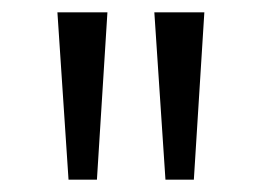

<svg xmlns="http://www.w3.org/2000/svg" viewBox="-20 -725 423 311"><path d="M91 -434 73 -705H154L137 -434ZM248 -434 230 -705H311L294 -434Z"/></svg>

Font: Nunito Sans 7pt Light
Style: Regular
Weight: 300
Designer: Vernon Adams
Foundry: Vernon Adams
Version: Version 3.101;gftools[0.9.27]